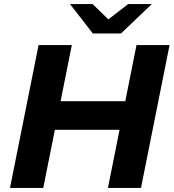

<svg xmlns="http://www.w3.org/2000/svg" viewBox="-20 -921 851 941"><path d="M811 -700 671 0H509L566 -285H249L192 0H29L169 -700H332L277 -425H594L649 -700ZM724 -901 573 -757H435L323 -901H434L511 -826L608 -901Z"/></svg>

Font: Montserrat Alternates
Style: Bold Italic
Weight: 700
Italic angle: -11.3°
Designer: Julieta Ulanovsky
Foundry: Julieta Ulanovsky
Version: Version 7.200